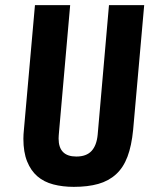

<svg xmlns="http://www.w3.org/2000/svg" viewBox="-20 -720 595 747"><path d="M498 -215Q492 -153 476 -110.5Q460 -68 431.5 -42Q403 -16 362.5 -4.5Q322 7 267 7Q224 7 187.5 -2.5Q151 -12 125.5 -34Q100 -56 85.5 -92Q71 -128 71 -180Q71 -188 71.5 -197Q72 -206 73 -215L116 -700H253L210 -211Q209 -200 208.5 -193Q208 -186 208 -181Q208 -111 277 -111Q316 -111 336 -132.5Q356 -154 360 -196L404 -700H541Z"/></svg>

Font: Share
Style: Bold Italic
Weight: 700
Designer: Ralph du Carrois
Version: Version 1.002